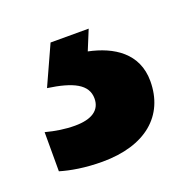

<svg xmlns="http://www.w3.org/2000/svg" viewBox="-60 -57 348 355"><g transform="rotate(-20 114.0 120.0)"><path d="M221 130C221 75 179 49 131 39L147 0H72L37 77C86 84 113 97 113 125C113 148 95 160 62 160C43 160 24 157 5 152V229C25 235 53 240 87 240C172 240 221 198 221 130Z"/></g></svg>

Font: Noto Sans Lao Looped SemiCondensed
Style: Bold
Weight: 700
Width: 4
Designer: Mark Frömberg, Ben Mitchell
Foundry: The Fontpad Ltd
Version: Version 1.002